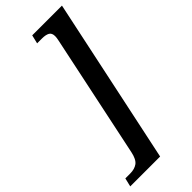

<svg xmlns="http://www.w3.org/2000/svg" viewBox="-332 -800 968 968"><g transform="rotate(-45 152.5 -316.0)"><path d="M-37 82H-2Q29 82 49 67.5Q69 53 78 10L216 -646Q220 -664 220 -675Q220 -698 205.5 -706Q191 -714 165 -714H130L141 -760H353L165 128H-48Z"/></g></svg>

Font: Noto Serif CondSemiBold
Style: Italic
Weight: 600
Width: 3
Italic angle: -12°
Designer: Monotype Design Team
Foundry: Monotype Imaging Inc.
Version: Version 1.001